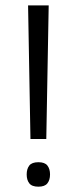

<svg xmlns="http://www.w3.org/2000/svg" viewBox="-20 -692 288 718"><path d="M85 -671.7H162.1L153.1 -172.2H93.9ZM79.8 -39.6Q79.8 -60.3 89.5 -72.9Q99.3 -85.4 123.6 -85.4Q147.6 -85.4 157.3 -72.9Q167.1 -60.3 167.1 -39.6Q167.1 -19 157.3 -6.5Q147.6 6.1 123.6 6.1Q99.3 6.1 89.5 -6.5Q79.8 -19 79.8 -39.6Z"/></svg>

Font: Khand Variable Light
Style: Regular
Weight: 300
Designer: Satya Rajpurohit
Foundry: Indian Type Foundry
Version: Version 3.000